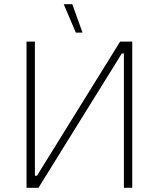

<svg xmlns="http://www.w3.org/2000/svg" viewBox="-20 -899 760 919"><path d="M343 -743H375L326 -879H285ZM107 0H164L563 -643H573V0H613V-700H555L157 -58H147V-700H107Z"/></svg>

Font: Fixel Display ExtraLight
Style: Regular
Weight: 200
Designer: AlfaBravo + MacPaw
Foundry: Kyrylo Tkachov, Marchela Mozhyna, Serhii Makarenko, Maria Weinstein, Zakhar Kryvoshyya
Version: Version 1.211